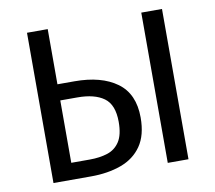

<svg xmlns="http://www.w3.org/2000/svg" viewBox="-77 -778 973 867"><g transform="rotate(-10 409.5 -344.5)"><path d="M624 -689H719V0H624ZM100 0V-689H195V-76H280Q326 -76 361.5 -87.5Q397 -99 417.5 -130.5Q438 -162 438 -221Q438 -300 395 -331Q352 -362 274 -362H179V-436H273Q396 -436 467.5 -384Q539 -332 539 -223Q539 -142 505 -93Q471 -44 410.5 -22Q350 0 272 0Z"/></g></svg>

Font: Fira Sans Variable
Style: Regular
Weight: 400
Designer: Carrois Corporate & Edenspiekermann AG
Foundry: Carrois Corporate GbR & Edenspiekermann AG
Version: Version 4.202